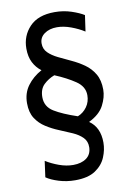

<svg xmlns="http://www.w3.org/2000/svg" viewBox="-92 -807 642 947"><g transform="rotate(-10 229.0 -333.0)"><path d="M206.5 84.5Q164 84.5 125.2 72.5Q86.5 60.5 63.5 44.5L74.5 -36Q104 -17.5 140 -4.5Q176 8.5 210 8.5Q251 8.5 276.2 -9.8Q301.5 -28 302.5 -64Q303 -94 284.2 -113Q265.5 -132 235.2 -145.5Q205 -159 171 -172.8Q137 -186.5 106.8 -205.8Q76.5 -225 57.2 -254.8Q38 -284.5 38 -331Q38 -381 65 -417.8Q92 -454.5 136.5 -479Q111 -498 96.2 -527Q81.5 -556 81.5 -596.5Q81.5 -660.5 124 -705.2Q166.5 -750 249.5 -750Q294 -750 333 -737Q372 -724 395 -709.5L383.5 -629Q354.5 -647.5 317.8 -661Q281 -674.5 248 -674.5Q210 -674.5 185 -656.5Q160 -638.5 160 -608.5Q160 -580.5 178.8 -562Q197.5 -543.5 227 -529Q256.5 -514.5 289.8 -499.2Q323 -484 352.8 -463.2Q382.5 -442.5 401.2 -411Q420 -379.5 420 -332Q420 -294.5 399 -254Q378 -213.5 323.5 -187Q375.5 -151.5 375.5 -74.5Q375.5 -38.5 360.2 -1.8Q345 35 308.2 59.8Q271.5 84.5 206.5 84.5ZM274 -224Q302 -235 320 -260.2Q338 -285.5 338 -318.5Q338 -362 296.2 -390.2Q254.5 -418.5 194.5 -443.5Q164 -432 140.8 -409.8Q117.5 -387.5 117.5 -347Q117.5 -299.5 159 -274Q200.5 -248.5 274 -224Z"/></g></svg>

Font: Cabin Condensed Medium
Style: Regular
Weight: 500
Width: 3
Designer: Pablo Impallari
Foundry: Pablo Impallari. http://www.impallari.com Igino Marini. http://www.ikern.com
Version: Version 3.001; ttfautohint (v1.8.3)